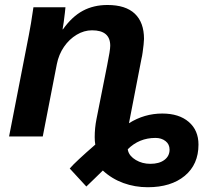

<svg xmlns="http://www.w3.org/2000/svg" viewBox="-20 -558 832 785"><path d="M265.1 130.9Q277.3 116.7 303.5 92.3Q329.6 67.9 369.6 33.2Q367.2 19.5 367.2 2.9Q367.2 -34.7 374.5 -71.3L418 -290.5Q430.7 -352.5 430.7 -371.1Q430.7 -434.1 356.4 -434.1Q323.7 -434.1 293.5 -416Q263.2 -397.9 241.7 -366.7Q220.2 -335.4 212.4 -295.9L154.8 0H17.1L98.1 -415.5Q102.1 -435.1 106.7 -463.1Q111.3 -491.2 116.7 -528.3H247.6Q247.6 -525.4 245.4 -506.6Q243.2 -487.8 240.5 -467.3Q237.8 -446.8 235.8 -438H237.3Q274.4 -490.2 318.6 -513.9Q362.8 -537.6 419.4 -537.6Q493.7 -537.6 531.2 -502Q568.8 -466.3 568.8 -398.9Q568.8 -391.1 567.1 -375.5Q565.4 -359.9 563.2 -344Q561 -328.1 558.6 -318.8L507.3 -54.2Q570.3 -93.8 643.6 -93.8Q711.9 -93.8 751.7 -59.6Q791.5 -25.4 791.5 33.2Q791.5 114.3 735.4 160.9Q679.2 207.5 584 207.5Q531.7 207.5 484.6 190.4Q437.5 173.3 400.4 139.2Q383.8 155.8 366.9 171.9Q350.1 188 333 204.6ZM594.7 111.8Q630.9 111.8 652.1 95.9Q673.3 80.1 673.3 53.7Q673.3 31.7 656.7 18.8Q640.1 5.9 615.7 5.9Q548.8 5.9 502.4 52.2L503.4 58.1Q509.3 80.6 535.4 96.2Q561.5 111.8 594.7 111.8Z"/></svg>

Font: Arimo
Style: Bold Italic
Weight: 700
Italic angle: -12°
Designer: Steve Matteson
Foundry: Monotype Imaging Inc.
Version: Version 1.33